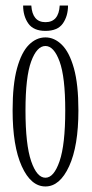

<svg xmlns="http://www.w3.org/2000/svg" viewBox="-20 -662 332 693"><path d="M144 11Q91.5 11 58.5 -62Q25.5 -135 25.5 -263.5Q25.5 -357.5 41.5 -415.5Q57.5 -473.5 84.2 -500.2Q111 -527 144 -527Q176.5 -527 203.5 -500.2Q230.5 -473.5 246.8 -415.5Q263 -357.5 263 -263.5Q263 -135 229.5 -62Q196 11 144 11ZM144 -20.5Q174.5 -20.5 195 -80.2Q215.5 -140 215.5 -263.5Q215.5 -384.5 195 -440.2Q174.5 -496 144 -496Q113 -496 92.5 -440.2Q72 -384.5 72 -263.5Q72 -140 92.5 -80.2Q113 -20.5 144 -20.5ZM144 -550.5Q101 -550.5 82.2 -577.2Q63.5 -604 63.5 -642H93Q97 -582 144 -582Q192 -582 195.5 -642H225.5Q225.5 -604 206.8 -577.2Q188 -550.5 144 -550.5Z"/></svg>

Font: Imbue 10pt ExtraLight
Style: Regular
Weight: 200
Designer: Tyler Finck
Foundry: Etcetera Type Company
Version: Version 1.102; ttfautohint (v1.8.3)